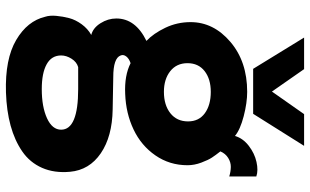

<svg xmlns="http://www.w3.org/2000/svg" viewBox="-218 -572 1040 644"><g transform="rotate(90 302.0 -250.0)"><path d="M210.9 -579.1 106 -750H211.9L287.1 -642.1L362.8 -750H469.2L361.8 -579.1ZM290 250Q178.2 253.4 114.3 215.8Q50.3 178.2 36.1 118.2Q31.2 103 33.2 81.1Q35.2 59.1 40.8 37.8Q46.4 16.6 61.3 -3.9Q76.2 -24.4 97.2 -36.1Q73.7 -42 57.9 -67.1Q42 -92.3 42 -120.1Q42 -184.6 117.2 -221.2Q92.3 -244.6 73.2 -284.4Q54.2 -324.2 54.2 -369.1Q54.2 -446.3 120.4 -502.7Q186.5 -559.1 288.1 -559.1Q324.7 -559.1 369.9 -547.4Q415 -535.6 436 -518.1Q443.8 -544.9 469.2 -564.5Q494.6 -584 523.2 -590.3Q551.8 -596.7 571.8 -589.8V-499Q555.7 -503.9 540 -504.2Q524.4 -504.4 509.8 -495.4Q495.1 -486.3 487.8 -469.2Q500.5 -453.1 508.5 -440.9Q516.6 -428.7 525.4 -405.3Q534.2 -381.8 534.2 -358.9Q534.2 -298.8 501.2 -251.2Q468.3 -203.6 414.3 -178Q360.4 -152.3 294.9 -149.9Q233.4 -147 191.9 -168Q176.8 -163.1 169.4 -153.6Q162.1 -144 166 -134.8Q174.8 -109.9 238.8 -109.9L347.2 -107.9Q438 -106.4 494.1 -68.1Q550.3 -29.8 556.2 35.2Q561 87.9 543 128.9Q524.9 169.9 488 195.3Q451.2 220.7 401.4 234.4Q351.6 248 290 250ZM387.2 -360.8Q387.2 -397 359.9 -417Q332.5 -437 288.1 -437Q245.1 -437 218.5 -416.3Q191.9 -395.5 191.9 -358.9Q191.9 -322.3 218.8 -301Q245.6 -279.8 288.1 -279.8Q332.5 -279.8 359.9 -301.5Q387.2 -323.2 387.2 -360.8ZM415 64.9Q415 7.8 278.8 7.8H205.1Q188 12.7 177 30Q166 47.4 166 64.9Q166 97.2 195.6 113.5Q225.1 129.9 278.8 129.9Q338.4 129.9 376.7 112.3Q415 94.7 415 64.9Z"/></g></svg>

Font: Oakes Grotesk Bold
Style: Regular
Weight: 700
Designer: Samuel Oakes
Foundry: Samuel Oakes
Version: Version 1.000;PS 001.000;hotconv 1.0.88;makeotf.lib2.5.64775